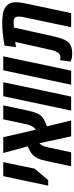

<svg xmlns="http://www.w3.org/2000/svg" viewBox="526 -1206 689 1781"><g transform="rotate(-90 870.5 -315.5)"><path d="M38.6 -212.9 127 -629.9H256.8L196.8 -338.9L89.8 -212.9Z M218.8 0 267.6 -230.5Q272.9 -255.4 281 -281.7Q289.1 -308.1 303.2 -330.1Q318.4 -354 340.8 -369.9Q363.3 -385.7 403.3 -401.9L341.8 -629.9H488.3L558.1 -327.6Q564.9 -332 571.8 -338.9Q578.6 -345.7 584.5 -355Q591.8 -365.7 597.7 -379.4Q603.5 -393.1 606.9 -408.2L654.3 -629.9H783.7L734.9 -399.4Q726.1 -357.9 712.6 -323.7Q699.2 -289.6 679.7 -272Q668.5 -261.2 650.1 -251.5Q631.8 -241.7 614.3 -234.4Q596.7 -227.1 588.9 -224.6L644 0H496.1L432.6 -293.9Q427.2 -289.6 422.4 -283.9Q417.5 -278.3 413.6 -271Q407.7 -261.2 403.1 -248.8Q398.4 -236.3 395.5 -221.2L348.1 0Z M734.9 0 868.7 -629.9H998.5L865.2 0Z M975.1 0 1108.9 -629.9H1238.8L1105.5 0Z M1264.2 9.8Q1241.7 9.8 1224.1 6.1Q1206.5 2.4 1189.5 -5.4L1203.6 -104.5Q1217.3 -99.1 1228 -99.1Q1247.6 -99.6 1257.3 -106.9Q1267.1 -114.3 1277.8 -131.8Q1283.2 -140.1 1287.4 -150.6Q1291.5 -161.1 1296.9 -182.6L1372.1 -518.6Q1360.4 -517.6 1348.1 -515.9Q1335.9 -514.2 1323.7 -510.7L1337.9 -617.7Q1360.4 -621.6 1393.3 -626.7Q1426.3 -631.8 1465.8 -635.7Q1505.4 -639.6 1548.3 -639.6Q1590.3 -639.6 1632.1 -633.1Q1673.8 -626.5 1699.7 -605Q1720.7 -588.9 1730.7 -565.7Q1740.7 -542.5 1740.7 -513.2Q1740.7 -493.7 1737.1 -468.5Q1733.4 -443.4 1727.5 -415.5L1639.2 0H1508.8L1598.6 -425.8Q1607.4 -465.8 1607.4 -486.8Q1607.4 -500.5 1604.2 -509Q1601.1 -517.6 1594.7 -522.9Q1590.3 -526.9 1584.7 -529.1Q1579.1 -531.2 1573.5 -532.2Q1567.9 -533.2 1563 -533.2Q1557.6 -533.2 1540.3 -532.7Q1522.9 -532.2 1505.4 -531.2L1425.8 -172.4Q1416 -129.4 1405.3 -95.5Q1394.5 -61.5 1377.9 -38.1Q1361.3 -14.6 1334 -2.4Q1306.6 9.8 1264.2 9.8Z"/></g></svg>

Font: Open Sans Condensed
Style: Italic
Weight: 400
Width: 3
Italic angle: -12°
Designer: Monotype Design Team
Foundry: Monotype Imaging Inc.
Version: Version 3.000